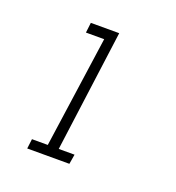

<svg xmlns="http://www.w3.org/2000/svg" viewBox="-73 -760 408 445"><g transform="rotate(20 131.0 -537.0)"><path d="M43 -399 40 -375H144L148 -399H109L149 -699H79L76 -674H121L82 -399Z"/></g></svg>

Font: Josefin Slab Medium
Style: Italic
Weight: 500
Italic angle: -12°
Version: Version 2.000